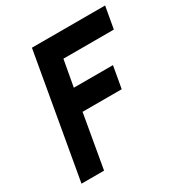

<svg xmlns="http://www.w3.org/2000/svg" viewBox="-165 -821 893 943"><g transform="rotate(-30 282.0 -350.0)"><path d="M542 -576H256L229 -427H451L429 -303H207L154 0H26L149 -700H564Z"/></g></svg>

Font: Cabin
Style: Bold Italic
Weight: 700
Designer: Pablo Impallari
Foundry: Pablo Impallari. www.impallari.com Igino Marini. www.ikern.com
Version: Version 1.005